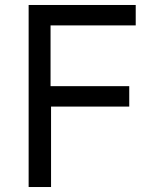

<svg xmlns="http://www.w3.org/2000/svg" viewBox="-20 -751 640 771"><path d="M185 0H95V-731H525V-649H183V-405H499V-323H185Z"/></svg>

Font: JetBrains Mono
Style: Regular
Weight: 400
Monospace: yes
Designer: Philipp Nurullin, Konstantin Bulenkov
Foundry: JetBrains
Version: Version 2.001;December 29, 2023;FontCreator 11.5.0.2427 32-b